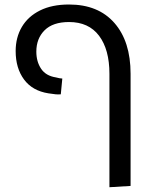

<svg xmlns="http://www.w3.org/2000/svg" viewBox="-20 -623 660 835"><path d="M455.9 191.2V-301.9Q455.9 -407.5 410.9 -467.4Q365.9 -527.2 280.2 -527.2Q209.9 -527.2 173.9 -491.3Q138 -455.4 138 -398.6Q138 -355 158.7 -324.1Q179.4 -293.1 223.1 -286.4Q231.5 -284.2 238.7 -282.8Q245.9 -281.4 251 -281.4L244.4 -212.9Q235.2 -211.8 222.6 -212.8Q210 -213.9 190.5 -217.1Q120.9 -228 84.5 -277.3Q48.1 -326.6 48.1 -400.9Q48.1 -460.1 75 -505.8Q101.9 -551.5 153.8 -577.4Q205.8 -603.4 280.2 -603.4Q407.4 -603.4 477.6 -523.1Q547.9 -442.8 547.9 -302.2V185.6Z"/></svg>

Font: Noto Sans Hebrew Light
Style: Regular
Weight: 100
Version: Version 3.000